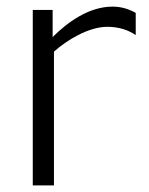

<svg xmlns="http://www.w3.org/2000/svg" viewBox="-20 -560 450 580"><path d="M79 -530V0H143V-404C181 -438 247 -479 304 -479C340 -479 368 -469 390 -454V-521C369 -533 346 -540 320 -540C247 -540 182 -491 139 -448V-530Z"/></svg>

Font: Roundo
Style: Regular
Weight: 400
Designer: Shiva Nallaperumal
Foundry: Indian Type Foundry
Version: Version 2.000